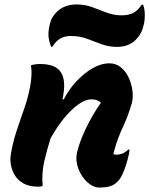

<svg xmlns="http://www.w3.org/2000/svg" viewBox="-20 -834 672 864"><path d="M119 -540Q137 -546 161 -546Q232 -546 255.5 -506.5Q279 -467 261 -387H267Q289 -430 322.5 -466.5Q356 -503 395 -526Q434 -549 473 -549Q502 -549 524 -531Q546 -513 559 -485Q572 -457 576 -426Q580 -395 573 -369Q557 -313 534 -264.5Q511 -216 495 -160Q494 -156 492.5 -150.5Q491 -145 490 -140Q494 -139 497.5 -138.5Q501 -138 505 -138Q516 -138 529.5 -142.5Q543 -147 557 -161H563Q562 -144 555 -119Q547 -88 538.5 -67Q530 -46 522 -33Q508 -11 487 -0.5Q466 10 428 10Q399 10 372.5 -14.5Q346 -39 332.5 -75Q319 -111 326 -145Q337 -194 365.5 -254Q394 -314 434 -372Q419 -387 391 -387Q354 -387 305 -341.5Q256 -296 208 -213Q190 -156 178.5 -104.5Q167 -53 172 3Q163 6 152 6Q111 6 85 -9Q59 -24 46 -46.5Q33 -69 29 -92.5Q25 -116 28 -134Q36 -187 52.5 -238Q69 -289 87 -339.5Q105 -390 115 -441Q120 -466 121.5 -492.5Q123 -519 119 -540ZM527 -765Q557 -765 578 -775Q599 -785 618 -813H624Q634 -786 631 -749Q630 -730 621.5 -703.5Q613 -677 590 -654Q574 -638 552.5 -630.5Q531 -623 506 -623Q469 -623 436 -635.5Q403 -648 370 -660Q337 -672 300 -672Q269 -672 250 -660Q231 -648 216 -624H210Q205 -636 201 -652.5Q197 -669 198 -688Q199 -707 206 -732.5Q213 -758 235 -780Q269 -814 325 -814Q362 -814 394.5 -802Q427 -790 459.5 -777.5Q492 -765 527 -765Z"/></svg>

Font: Recursive Mn Csl St XBd
Style: Italic
Weight: 800
Italic angle: -15°
Monospace: yes
Version: Version 1.079;hotconv 1.0.112;makeotfexe 2.5.65598; ttfautoh